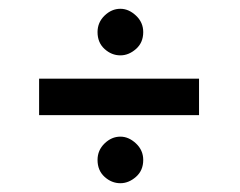

<svg xmlns="http://www.w3.org/2000/svg" viewBox="-20 -470 547 437"><path d="M202 -397Q202 -419 218 -434.5Q234 -450 254 -450Q273 -450 289.5 -434.5Q306 -419 306 -397Q306 -373 289.5 -358.5Q273 -344 254 -344Q234 -344 218 -358.5Q202 -373 202 -397ZM69 -291H433V-208H69ZM202 -106Q202 -128 218 -143.5Q234 -159 254 -159Q273 -159 289.5 -143.5Q306 -128 306 -106Q306 -82 289.5 -67.5Q273 -53 254 -53Q234 -53 218 -67.5Q202 -82 202 -106Z"/></svg>

Font: Synthetic
Style: Regular
Weight: 400
Designer: Santiago Orozco
Foundry: Typemade
Version: Version 2.000; ttfautohint (v1.8.4.7-5d5b)